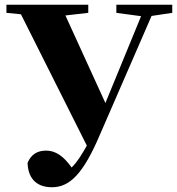

<svg xmlns="http://www.w3.org/2000/svg" viewBox="-20 -767 744 807"><path d="M704 -747H469V-713L573 -699L423 -334L255 -702L351 -713V-747H7V-713L68 -707L345 -155C324 -118 305 -86 281 -63C248 -110 214 -134 174 -134C137 -134 111 -118 96 -83C97 -26 126 20 198 20C272 20 329 -34 400 -201L617 -700L704 -713Z"/></svg>

Font: Noto Serif KR Black
Style: Regular
Weight: 900
Version: Version 1.001;PS 1.001;hotconv 16.6.54;makeotf.lib2.5.65590